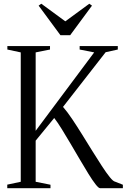

<svg xmlns="http://www.w3.org/2000/svg" viewBox="-20 -984 668 1004"><path d="M18 0V-18.5L88.5 -33.5V-710L18.5 -725V-743H241.5V-725L166.5 -710V-300L472.5 -710L396.5 -725V-743H596V-725L532.5 -711L309.5 -425Q331.5 -400 357 -362Q382.5 -324 409.5 -280.5Q436.5 -237 463 -194.2Q489.5 -151.5 512.8 -115.8Q536 -80 554 -57.8Q572 -35.5 582 -34L622.5 -18V0H503Q495.5 0 479.5 -20.5Q463.5 -41 442.5 -75Q421.5 -109 397.5 -150Q373.5 -191 349.2 -232.2Q325 -273.5 303 -309Q281 -344.5 263.5 -367L166.5 -248.5V-33.5L244 -18V0ZM296 -800 182 -954.5 196 -964.5 321.5 -872.5 447 -964.5 461 -954.5 347 -800Z"/></svg>

Font: Merriweather 144pt Light
Style: Regular
Weight: 300
Version: Version 2.100